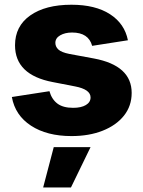

<svg xmlns="http://www.w3.org/2000/svg" viewBox="-20 -573 615 823"><path d="M286.6 10.3Q181.2 10.3 113 -34.2Q44.9 -78.6 30.8 -157.2L191.9 -182.1Q201.7 -147.5 225.8 -129.2Q250 -110.8 293.5 -110.8Q328.1 -110.8 348.1 -122.8Q368.2 -134.8 368.2 -155.3Q368.2 -189.9 301.8 -202.6L206.1 -221.2Q44.4 -252 44.4 -378.9Q44.4 -460.9 109.6 -506.8Q174.8 -552.7 286.1 -552.7Q388.7 -552.7 451.4 -512.2Q514.2 -471.7 528.3 -400.4L375 -376.5Q359.4 -433.6 289.1 -433.6Q258.8 -433.6 238 -421.6Q217.3 -409.7 217.3 -389.2Q217.3 -373 230.2 -360.8Q243.2 -348.6 277.3 -341.8L382.8 -322.3Q544.4 -292 544.4 -174.8Q544.4 -118.7 511.2 -77.1Q478 -35.6 419.9 -12.7Q361.8 10.3 286.6 10.3ZM165 230.5 210.4 57.6H368.2L284.2 230.5Z"/></svg>

Font: Inter Extra Bold
Style: Regular
Weight: 800
Designer: Rasmus Andersson
Foundry: rsms
Version: Version 4.000;git-3c8e0fc